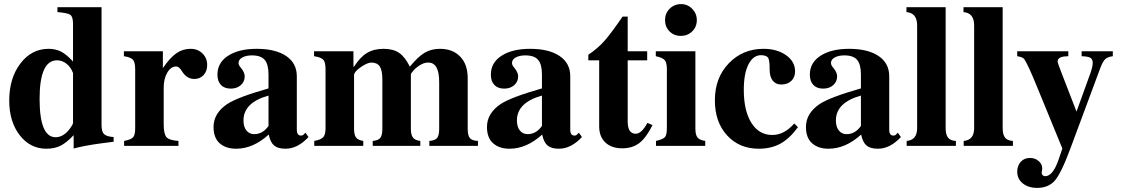

<svg xmlns="http://www.w3.org/2000/svg" viewBox="-20 -711 5463 936"><path d="M534 -20 472 -12Q390 -1 339 13V-52Q304 -15 275 -0.5Q246 14 206 14Q127 14 76 -52Q25 -118 25 -221Q25 -330 79.5 -401.5Q134 -473 217 -473Q251 -473 277.5 -459.5Q304 -446 336 -411V-594Q336 -629 323 -638.5Q310 -648 260 -652V-676H475V-101Q475 -69 487.5 -57Q500 -45 534 -43ZM336 -112V-355Q325 -384 304 -400.5Q283 -417 258 -417Q173 -417 173 -229Q173 -42 251 -42Q287 -42 317 -79Q336 -104 336 -112Z M774 -461V-379Q809 -430 840 -451.5Q871 -473 909 -473Q944 -473 967 -450.5Q990 -428 990 -394Q990 -364 972.5 -345Q955 -326 927 -326Q890 -326 867 -364Q853 -387 839 -387Q813 -387 795.5 -357Q778 -327 778 -283V-106Q778 -58 791.5 -42.5Q805 -27 850 -24V0H585V-24Q618 -30 628.5 -41.5Q639 -53 639 -84V-373Q639 -408 628 -420Q617 -432 584 -437V-461Z M1469 -64 1484 -43Q1431 14 1372 14Q1335 14 1316.5 -1.5Q1298 -17 1290 -55Q1214 14 1131 14Q1081 14 1051 -12.5Q1021 -39 1021 -92Q1021 -159 1088 -204Q1138 -237 1289 -280V-348Q1289 -397 1270.5 -419Q1252 -441 1208 -441Q1180 -441 1161.5 -431Q1143 -421 1143 -404Q1143 -393 1154 -381Q1173 -358 1173 -339Q1173 -313 1154 -296Q1135 -279 1105 -279Q1074 -279 1057 -297Q1040 -315 1040 -347Q1040 -406 1092.5 -439.5Q1145 -473 1231 -473Q1323 -473 1375 -438Q1427 -403 1427 -339V-78Q1427 -50 1448 -50Q1455 -50 1459 -54ZM1289 -97V-245Q1167 -211 1167 -124Q1167 -92 1181.5 -74.5Q1196 -57 1219 -57Q1261 -57 1289 -97Z M2310 0H2073V-24Q2101 -26 2111 -38.5Q2121 -51 2121 -83V-311Q2121 -406 2068 -406Q2039 -406 2010 -381Q2001 -374 1992 -363Q1983 -352 1983 -348V-83Q1983 -54 1993 -40.5Q2003 -27 2029 -24V0H1797V-24Q1824 -26 1834 -39Q1844 -52 1844 -83V-323Q1844 -368 1831.5 -387Q1819 -406 1790 -406Q1771 -406 1738.5 -383.5Q1706 -361 1706 -344V-83Q1706 -54 1715.5 -41Q1725 -28 1751 -24V0H1512V-24Q1545 -30 1556 -42.5Q1567 -55 1567 -86V-373Q1567 -408 1556 -420Q1545 -432 1511 -437V-461H1703V-386H1706Q1735 -432 1768.5 -452.5Q1802 -473 1850 -473Q1897 -473 1926 -453Q1955 -433 1978 -386Q2017 -434 2049.5 -453.5Q2082 -473 2125 -473Q2187 -473 2223.5 -435Q2260 -397 2260 -331V-83Q2260 -51 2270.5 -38Q2281 -25 2310 -24Z M2802 -64 2817 -43Q2764 14 2705 14Q2668 14 2649.5 -1.5Q2631 -17 2623 -55Q2547 14 2464 14Q2414 14 2384 -12.5Q2354 -39 2354 -92Q2354 -159 2421 -204Q2471 -237 2622 -280V-348Q2622 -397 2603.5 -419Q2585 -441 2541 -441Q2513 -441 2494.5 -431Q2476 -421 2476 -404Q2476 -393 2487 -381Q2506 -358 2506 -339Q2506 -313 2487 -296Q2468 -279 2438 -279Q2407 -279 2390 -297Q2373 -315 2373 -347Q2373 -406 2425.5 -439.5Q2478 -473 2564 -473Q2656 -473 2708 -438Q2760 -403 2760 -339V-78Q2760 -50 2781 -50Q2788 -50 2792 -54ZM2622 -97V-245Q2500 -211 2500 -124Q2500 -92 2514.5 -74.5Q2529 -57 2552 -57Q2594 -57 2622 -97Z M3136 -112 3161 -101Q3130 -39 3096.5 -13.5Q3063 12 3013 12Q2961 12 2931 -16.5Q2901 -45 2901 -95V-417H2848V-444Q2897 -477 2930 -515.5Q2963 -554 3015 -630H3040V-461H3135V-417H3040V-119Q3040 -59 3079 -59Q3108 -59 3136 -112Z M3377 -613Q3377 -580 3354.5 -558Q3332 -536 3299 -536Q3266 -536 3244 -558Q3222 -580 3222 -613Q3222 -646 3244.5 -668.5Q3267 -691 3301 -691Q3332 -691 3354.5 -668Q3377 -645 3377 -613ZM3418 0H3178V-24Q3213 -32 3222 -43Q3231 -54 3231 -88V-373Q3231 -406 3220.5 -418Q3210 -430 3177 -437V-461H3370V-85Q3370 -53 3380.5 -40.5Q3391 -28 3418 -24Z M3852 -109 3870 -91Q3829 -35 3784 -10.5Q3739 14 3679 14Q3584 14 3524.5 -51Q3465 -116 3465 -222Q3465 -332 3533 -402.5Q3601 -473 3702 -473Q3768 -473 3812 -442Q3856 -411 3856 -363Q3856 -334 3837.5 -316.5Q3819 -299 3788 -299Q3762 -299 3747 -318Q3732 -337 3732 -372Q3732 -390 3731.5 -398Q3731 -406 3729 -416.5Q3727 -427 3723 -431.5Q3719 -436 3710.5 -439Q3702 -442 3690 -442Q3652 -442 3629 -397.5Q3606 -353 3606 -273Q3606 -171 3643 -112Q3680 -53 3745 -53Q3803 -53 3852 -109Z M4357 -64 4372 -43Q4319 14 4260 14Q4223 14 4204.5 -1.5Q4186 -17 4178 -55Q4102 14 4019 14Q3969 14 3939 -12.5Q3909 -39 3909 -92Q3909 -159 3976 -204Q4026 -237 4177 -280V-348Q4177 -397 4158.5 -419Q4140 -441 4096 -441Q4068 -441 4049.5 -431Q4031 -421 4031 -404Q4031 -393 4042 -381Q4061 -358 4061 -339Q4061 -313 4042 -296Q4023 -279 3993 -279Q3962 -279 3945 -297Q3928 -315 3928 -347Q3928 -406 3980.5 -439.5Q4033 -473 4119 -473Q4211 -473 4263 -438Q4315 -403 4315 -339V-78Q4315 -50 4336 -50Q4343 -50 4347 -54ZM4177 -97V-245Q4055 -211 4055 -124Q4055 -92 4069.5 -74.5Q4084 -57 4107 -57Q4149 -57 4177 -97Z M4640 0H4400V-24Q4451 -28 4451 -87V-587Q4451 -648 4399 -652V-676H4590V-87Q4590 -54 4602 -39.5Q4614 -25 4640 -24Z M4918 0H4678V-24Q4729 -28 4729 -87V-587Q4729 -648 4677 -652V-676H4868V-87Q4868 -54 4880 -39.5Q4892 -25 4918 -24Z M5405 -461V-437Q5381 -434 5369 -423.5Q5357 -413 5345 -382L5197 16Q5152 137 5120 172Q5089 205 5036 205Q4993 205 4966 183Q4939 161 4939 126Q4939 97 4956 78Q4973 59 5001 59Q5026 59 5043.5 74Q5061 89 5061 111Q5061 115 5059 125L5058 131Q5058 138 5063 143Q5068 148 5075 148Q5113 148 5141 66L5159 13L5040 -277Q4991 -398 4973 -423Q4965 -433 4939 -437V-461H5188V-437L5172 -436Q5136 -433 5136 -411Q5136 -404 5156 -353L5228 -167L5296 -355Q5307 -387 5307 -404Q5307 -422 5296 -429Q5285 -436 5253 -437V-461Z"/></svg>

Font: STIX MathJax Main
Style: Bold
Weight: 700
Designer: MicroPress Inc., with final additions and corrections provided by Coen Hoffman, Elsevier (retired)
Version: Version 1.1.1